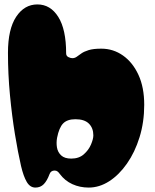

<svg xmlns="http://www.w3.org/2000/svg" viewBox="-20 -834 699 868"><path d="M140 14Q116 14 101 -11.5Q86 -37 75 -84Q61 -145 47.5 -227.5Q34 -310 25 -404.5Q16 -499 16 -595Q16 -702 53 -758Q90 -814 149 -814Q208 -814 243.5 -757.5Q279 -701 279 -593Q279 -581 289 -576Q299 -571 307 -571Q318 -571 327 -577.5Q336 -584 348 -592.5Q360 -601 381 -607.5Q402 -614 438 -614Q492 -614 536 -583Q580 -552 606 -495.5Q632 -439 632 -360Q632 -282 611 -214Q590 -146 554 -94.5Q518 -43 473.5 -14.5Q429 14 381 14Q341 14 307 -1.5Q273 -17 250 -48Q246 -54 240.5 -58.5Q235 -63 227 -63Q210 -63 204 -47Q193 -17 178 -1.5Q163 14 140 14ZM302 -117Q337 -117 359 -136.5Q381 -156 391.5 -181Q402 -206 402 -222Q402 -255 382 -275Q362 -295 321 -295Q284 -295 265.5 -276Q247 -257 238 -211Q234 -189 237.5 -167.5Q241 -146 256.5 -131.5Q272 -117 302 -117Z"/></svg>

Font: Matemasie
Style: Regular
Weight: 400
Designer: Adam Yeo
Version: Version 1.001; ttfautohint (v1.8.4.7-5d5b)